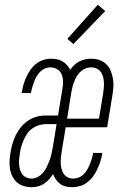

<svg xmlns="http://www.w3.org/2000/svg" viewBox="-20 -773 540 801"><path d="M112 8Q95 8 78.5 3Q62 -2 50.5 -12.5Q39 -23 31.5 -38Q24 -53 21.5 -69.5Q19 -86 20 -103.5Q21 -121 24 -138Q27 -157 32.5 -175Q38 -193 46.5 -210.5Q55 -228 68 -243.5Q81 -259 97.5 -270Q114 -281 132.5 -286Q151 -291 170 -291H222L240 -400Q243 -416 243 -432Q243 -448 237.5 -462Q232 -476 219 -484Q206 -492 190 -492Q179 -492 168 -487.5Q157 -483 148.5 -474.5Q140 -466 133.5 -455.5Q127 -445 123 -434Q119 -423 115.5 -412Q112 -401 110 -390L109 -385H70L72 -392Q74 -408 79 -423.5Q84 -439 91 -454Q98 -469 108 -483Q118 -497 131.5 -507.5Q145 -518 161 -523Q177 -528 193 -528Q206 -528 218 -525.5Q230 -523 240.5 -517Q251 -511 259 -502Q267 -493 273 -482Q280 -493 290 -502Q300 -511 311.5 -517Q323 -523 336 -525.5Q349 -528 361 -528Q379 -528 395 -522.5Q411 -517 423 -505.5Q435 -494 441.5 -478.5Q448 -463 451 -446Q454 -429 453 -411Q452 -393 449 -376L427 -242H254L237 -139Q235 -126 234 -114Q233 -102 233.5 -90.5Q234 -79 237 -67.5Q240 -56 246.5 -47Q253 -38 263 -33Q273 -28 285 -28Q297 -28 308.5 -32.5Q320 -37 329 -46Q338 -55 344 -65.5Q350 -76 354.5 -87Q359 -98 362.5 -109Q366 -120 368 -132V-135H407L406 -130Q404 -114 398.5 -98.5Q393 -83 386 -67.5Q379 -52 369 -38Q359 -24 345 -13Q331 -2 314.5 3Q298 8 282 8Q268 8 255 5Q242 2 231.5 -5.5Q221 -13 213.5 -24Q206 -35 201 -47Q194 -35 184.5 -24.5Q175 -14 163.5 -6.5Q152 1 138.5 4.5Q125 8 112 8ZM393 -278 410 -381Q412 -394 413 -406Q414 -418 413.5 -429.5Q413 -441 410 -452.5Q407 -464 400.5 -473Q394 -482 383.5 -487Q373 -492 361 -492Q349 -492 338 -488Q327 -484 317.5 -475.5Q308 -467 301.5 -456.5Q295 -446 290.5 -435Q286 -424 283 -413Q280 -402 278 -390L260 -278ZM112 -28Q126 -28 139.5 -36Q153 -44 162 -55.5Q171 -67 177 -80.5Q183 -94 188 -107.5Q193 -121 195.5 -135Q198 -149 201 -163L216 -255H170Q156 -255 141.5 -250.5Q127 -246 114.5 -237Q102 -228 93.5 -215.5Q85 -203 79 -189.5Q73 -176 69 -162Q65 -148 63 -134Q61 -122 60 -110.5Q59 -99 59.5 -87.5Q60 -76 63.5 -65Q67 -54 73.5 -45.5Q80 -37 90 -32.5Q100 -28 112 -28ZM286 -589 261 -611 388 -753 419 -727Z"/></svg>

Font: Iosevka Extralight Oblique
Style: Regular
Weight: 200
Italic angle: -9°
Monospace: yes
Designer: Belleve Invis
Foundry: Belleve Invis
Version: Version 32.5.0; ttfautohint (v1.8.4)